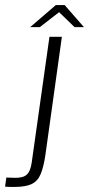

<svg xmlns="http://www.w3.org/2000/svg" viewBox="-48 -736 351 757"><path d="M10 1Q1 1 -8.5 1Q-18 1 -28 0L-23 -36L10 -35Q42 -34 57 -47Q72 -60 77 -95L147 -591H196L131 -125Q124 -78 112.5 -50Q101 -22 77 -10.5Q53 1 10 1ZM71 -629 172 -716H207L283 -629H246L185 -688L109 -629Z"/></svg>

Font: Alumni Sans Thin Light
Style: Italic
Weight: 300
Italic angle: -8°
Version: Version 1.016